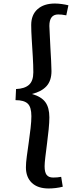

<svg xmlns="http://www.w3.org/2000/svg" viewBox="-20 -842 419 1089"><path d="M71 -337Q120 -339 144.5 -361Q169 -383 169 -432Q169 -471 166 -521Q163 -571 160 -619Q157 -667 157 -700Q157 -758 193 -790Q229 -822 291 -822Q310 -822 331 -819Q352 -816 368 -812L356 -755Q342 -758 330.5 -759Q319 -760 310 -760Q260 -760 260 -695Q261 -674 262.5 -640.5Q264 -607 266 -569Q268 -531 270 -496.5Q272 -462 272 -439Q272 -384 243.5 -353Q215 -322 161 -309Q214 -294 237 -263Q260 -232 260 -176Q260 -148 256 -108Q252 -68 246.5 -26Q241 16 237 50Q233 84 233 101Q233 135 244.5 150Q256 165 282 165Q293 165 305 164Q317 163 327 161L336 217Q317 222 296 224.5Q275 227 256 227Q194 227 160.5 195Q127 163 127 107Q127 82 132 45Q137 8 143 -34Q149 -76 153.5 -115.5Q158 -155 158 -183Q158 -235 137 -254.5Q116 -274 68 -274Z"/></svg>

Font: Literata 12pt Medium
Style: Italic
Weight: 500
Italic angle: -2°
Designer: Latin by Veronika Burian and Jose Scaglione. Greek by Irene Vlachou. Cyrillic by Vera Evstafieva
Foundry: TypeTogether
Version: Version 3.002